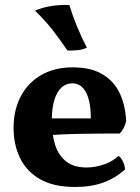

<svg xmlns="http://www.w3.org/2000/svg" viewBox="-20 -735 557 764"><path d="M279 9Q193 9 139.1 -22.1Q85.2 -53.2 59.6 -106.5Q34 -159.8 34 -226Q34 -297.2 62.6 -351.5Q91.2 -405.8 144 -436.4Q196.8 -467 269.2 -467Q342 -467 388.1 -439.3Q434.2 -411.6 456.7 -363.4Q479.2 -315.2 482 -252.8Q475 -222.6 456.2 -203.8Q429.6 -203.8 393.2 -203.5Q356.8 -203.2 315.6 -202.7Q274.4 -202.2 232.4 -200.4Q190.4 -198.6 152.2 -196V-263.8H341.4Q341.4 -330.4 322.5 -366.9Q303.6 -403.4 267.4 -403.4Q244 -403.4 225.5 -387.4Q207 -371.4 196.5 -338Q186 -304.6 186 -253Q186 -201.6 199.1 -159.6Q212.2 -117.6 242.5 -93.1Q272.8 -68.6 324.8 -68.6Q359.6 -68.6 394 -80.7Q428.4 -92.8 451.6 -114.6Q461.4 -108.4 469 -92.8Q476.6 -77.2 477.4 -60.8Q439.2 -26 390.8 -8.5Q342.4 9 279 9ZM248.6 -533.8Q217.8 -578.8 188.4 -616.6Q159 -654.4 119.2 -692.6Q148.8 -705.6 184.2 -711.1Q219.6 -716.6 256 -715Q267.8 -675.6 286 -630.9Q304.2 -586.2 325.8 -545.4Q310.8 -538 292.2 -535.7Q273.6 -533.4 248.6 -533.8Z"/></svg>

Font: Vollkorn
Style: Regular
Weight: 400
Designer: Friedrich Althausen
Foundry: Friedrich Althausen
Version: Version 4.104